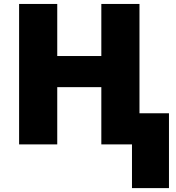

<svg xmlns="http://www.w3.org/2000/svg" viewBox="-20 -734 897 976"><path d="M650.9 222.2V0H495.1V-291H271V0H77.1V-713.9H271V-449.2H495.1V-713.9H689V-158.2H838.9V222.2Z"/></svg>

Font: Open Sans ExtraBold
Style: Regular
Weight: 800
Designer: Monotype Design Team
Foundry: Monotype Imaging Inc.
Version: Version 3.003; ttfautohint (v1.8.4)